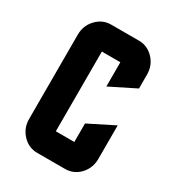

<svg xmlns="http://www.w3.org/2000/svg" viewBox="-141 -638 653 720"><g transform="rotate(30 185.0 -277.5)"><path d="M230 -185.1 339.8 -240.2V-95.2Q339.8 -55.2 313.5 -27.3Q287.6 0 250 0H129.9Q92.8 0 66.4 -27.8Q40 -55.7 40 -95.2V-460Q40 -499.5 66.4 -527.3Q92.8 -555.2 129.9 -555.2H250Q287.1 -555.2 313.5 -527.3Q339.8 -499.5 339.8 -460V-399.9L230 -345.2V-450.2H149.9V-105H230Z"/></g></svg>

Font: Horta
Style: Regular
Weight: 600
Width: 3
Version: Version 0.11